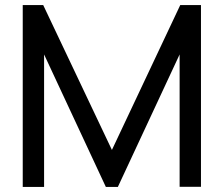

<svg xmlns="http://www.w3.org/2000/svg" viewBox="-20 -740 886 760"><path d="M154.5 0V-524.5L399 0H446.5L691 -524.5V-0.5H775.5V-720H693.5L423 -146.5L151 -720H70V0Z"/></svg>

Font: Hauora Medium
Style: Regular
Weight: 500
Designer: Wayne Shih
Foundry: WCYS
Version: Version 1.001;hotconv 1.0.109;makeotfexe 2.5.65596